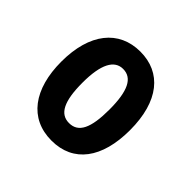

<svg xmlns="http://www.w3.org/2000/svg" viewBox="-104 -814 534 534"><g transform="rotate(45 162.5 -547.0)"><path d="M297 -547C297 -661 245 -722 163 -722C79 -722 27 -658 27 -547C27 -439 76 -372 163 -372C249 -372 297 -437 297 -547ZM110 -547C110 -620 129 -654 163 -654C199 -654 216 -620 216 -547C216 -474 200 -441 163 -441C127 -441 110 -474 110 -547Z"/></g></svg>

Font: Noto Sans Arabic UI XCn SmBd
Style: Regular
Weight: 600
Width: 2
Designer: Monotype Design Team, Nadine Chahine and Nizar Qandah
Foundry: Monotype Imaging Inc.
Version: Version 2.010